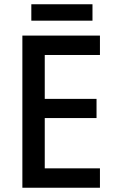

<svg xmlns="http://www.w3.org/2000/svg" viewBox="-20 -881 541 901"><path d="M449 0H85V-714H449V-623H190V-417H433V-327H190V-91H449ZM414 -861V-784H127V-861Z"/></svg>

Font: Noto Sans Lao UI SemCond Med
Style: Regular
Weight: 500
Width: 4
Designer: Monotype Design Team
Foundry: Monotype Imaging Inc.
Version: Version 2.000; ttfautohint (v1.8.4.7-5d5b)